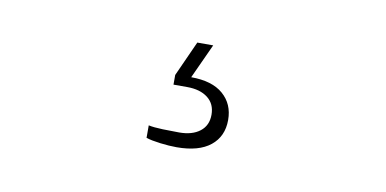

<svg xmlns="http://www.w3.org/2000/svg" viewBox="-35 -85 669 333"><g transform="rotate(10 300.0 81.5)"><path d="M287 174Q274 174 258 172Q242 170 233 167V145Q242 147 258 147.5Q274 148 287 148Q310 148 323.5 137.5Q337 127 337 108Q337 89 323.5 78.5Q310 68 287 68H263V51L291 -11H319L291 50Q328 50 347.5 67Q367 84 367 112Q367 141 346.5 157.5Q326 174 287 174Z"/></g></svg>

Font: Celebes Thin
Style: Regular
Weight: 250
Designer: Anugrah Pasau
Foundry: Lafontype
Version: Version 1.000; ttfautohint (v1.8.4)